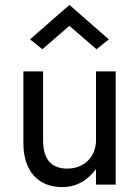

<svg xmlns="http://www.w3.org/2000/svg" viewBox="-20 -750 565 780"><path d="M262 -645 372 -550 422 -590 262 -730 102 -590 152 -550ZM370 0H450V-460H370V-180C370 -114 323 -65 253 -65C188 -65 155 -104 155 -180V-460H75V-170C75 -51 138 10 233 10C265 10 294 2 320 -15C339 -28 356 -44 370 -63Z"/></svg>

Font: Jost
Style: Regular
Weight: 400
Version: Version 3.710